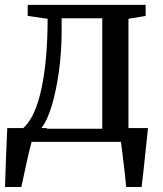

<svg xmlns="http://www.w3.org/2000/svg" viewBox="-21 -566 650 766"><path d="M-1 180Q0.5 128 2.8 66.5Q5 5 8 -55H72Q121 -100 145 -215.2Q169 -330.5 169 -491L89.5 -502.5V-546.5H560V-502.5L491.5 -491V-55H569.5Q566 -21.5 561.5 20.8Q557 63 552.5 105.2Q548 147.5 544 180H482.5Q480 152.5 476.2 119.5Q472.5 86.5 468.5 55Q464.5 23.5 461.5 0H105Q100 18 94 43.5Q88 69 82.2 96.2Q76.5 123.5 71.5 146Q66.5 168.5 64 180ZM167.5 -55 164.5 -52.5H387V-493H225V-446Q225 -359.5 214 -280.5Q203 -201.5 184.8 -142Q166.5 -82.5 144 -55Z"/></svg>

Font: Merriweather Text
Style: Regular
Weight: 400
Designer: Eben Sorkin
Foundry: Eben Sorkin
Version: Version 2.100; ttfautohint (v1.7.19-72a1) -l 8 -r 50 -G 200 